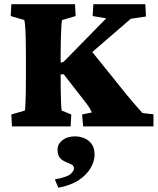

<svg xmlns="http://www.w3.org/2000/svg" viewBox="-20 -593 740 901"><path d="M370.1 0 365.2 -55.7 411.1 -65.4Q406.2 -76.2 401.4 -84.5Q396.5 -92.8 381.8 -112.3L279.3 -244.1H244.1V-295.9L277.3 -301.8L478.5 -506.8L415 -517.6L418 -573.2H662.1L665 -515.6L593.8 -504.9L393.6 -332L385.7 -382.8L575.2 -147.5Q602.5 -114.3 617.2 -97.7Q631.8 -81.1 638.7 -73.7Q645.5 -66.4 648.4 -62.5L700.2 -56.6V0ZM36.1 0 33.2 -55.7 96.7 -74.2Q98.6 -79.1 100.1 -124Q101.6 -168.9 101.6 -228.5V-345.7Q101.6 -383.8 100.6 -417.5Q99.6 -451.2 97.7 -473.6Q95.7 -496.1 93.8 -499L30.3 -517.6L33.2 -573.2H332L335 -517.6L271.5 -499Q269.5 -494.1 268.1 -470.2Q266.6 -446.3 265.6 -413.1Q264.6 -379.9 264.6 -345.7V-228.5Q264.6 -168.9 266.1 -124Q267.6 -79.1 269.5 -74.2L314.5 -55.7L311.5 0ZM253.9 288.1 237.3 249Q293.9 238.3 310.5 224.1Q327.1 210 327.1 197.3Q327.1 184.6 315.4 178.7Q303.7 172.9 288.6 167Q273.4 161.1 261.7 148.4Q250 135.7 250 109.4Q250 83 272.9 64.9Q295.9 46.9 332 46.9Q353.5 46.9 374.5 55.2Q395.5 63.5 409.7 82Q423.8 100.6 423.8 133.8Q423.8 162.1 406.2 193.8Q388.7 225.6 351.6 251Q314.5 276.4 253.9 288.1Z"/></svg>

Font: Crimson Pro Black
Style: Regular
Weight: 900
Designer: Jacques Le Bailly
Foundry: Baron von Fonthausen
Version: Version 1.003